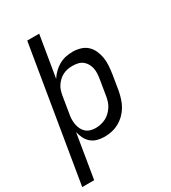

<svg xmlns="http://www.w3.org/2000/svg" viewBox="-222 -849 1044 1169"><g transform="rotate(-30 300.0 -265.0)"><path d="M4 205 160 -735H244L196 -445Q209 -466 228 -484.5Q247 -503 269.5 -515.5Q292 -528 316.5 -533Q341 -538 365 -538Q365 -538 365 -538Q365 -538 366 -538Q393 -538 419.5 -530Q446 -522 465 -504.5Q484 -487 495 -462.5Q506 -438 510.5 -411.5Q515 -385 513 -356.5Q511 -328 507 -300L489 -190Q484 -165 476 -139.5Q468 -114 454.5 -91Q441 -68 421 -48.5Q401 -29 377 -16Q353 -3 327.5 2.5Q302 8 276 8Q250 8 226 1.5Q202 -5 184 -20.5Q166 -36 155 -58Q144 -80 139 -104L88 205ZM256 -65Q273 -65 291.5 -69Q310 -73 327 -81.5Q344 -90 358 -103.5Q372 -117 382.5 -133Q393 -149 398.5 -166.5Q404 -184 407 -202L425 -312Q428 -331 429 -350Q430 -369 426 -386.5Q422 -404 413 -419.5Q404 -435 390 -445.5Q376 -456 358 -460Q340 -464 321 -464Q304 -464 287 -461Q270 -458 254 -450Q238 -442 224.5 -429.5Q211 -417 201 -402Q191 -387 186 -370.5Q181 -354 178 -337L160 -227Q156 -208 155 -189Q154 -170 157 -151.5Q160 -133 167.5 -116.5Q175 -100 188 -88Q201 -76 218.5 -70.5Q236 -65 256 -65Z"/></g></svg>

Font: Iosevka Curly Slab ExObl
Style: Regular
Weight: 400
Width: 7
Italic angle: -9°
Monospace: yes
Designer: Belleve Invis
Foundry: Belleve Invis
Version: Version 11.1.0; ttfautohint (v1.8.3)